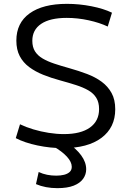

<svg xmlns="http://www.w3.org/2000/svg" viewBox="-20 -760 681 998"><path d="M307 10Q241 10 174.5 -4Q108 -18 62 -42L84 -114Q115 -99 153.5 -87.5Q192 -76 233 -69.5Q274 -63 312 -63Q400 -63 447.5 -97Q495 -131 495 -193Q495 -228 480.5 -251.5Q466 -275 439 -290.5Q412 -306 374.5 -318Q337 -330 293 -342Q245 -355 204 -371.5Q163 -388 131.5 -411.5Q100 -435 82.5 -468.5Q65 -502 65 -549Q65 -641 134 -690.5Q203 -740 328 -740Q392 -740 455.5 -727.5Q519 -715 562 -694L540 -622Q498 -642 441 -654.5Q384 -667 327 -667Q240 -667 194 -636Q148 -605 148 -548Q148 -515 162 -493Q176 -471 201.5 -456Q227 -441 261.5 -429.5Q296 -418 339 -406Q389 -392 432.5 -375.5Q476 -359 508.5 -335Q541 -311 560 -276.5Q579 -242 579 -192Q579 -97 507.5 -43.5Q436 10 307 10ZM278 218Q216 218 167 197L181 134Q202 144 225 148.5Q248 153 272 153Q295 153 313 148.5Q331 144 342 134Q353 124 353 107Q353 82 328 54.5Q303 27 256 0L328 -20Q376 12 402 47.5Q428 83 428 120Q428 147 412 169.5Q396 192 363 205Q330 218 278 218Z"/></svg>

Font: M PLUS 2
Style: Regular
Weight: 400
Designer: Coji Morishita
Foundry: UNDERFOREST DESIGN
Version: Version 1.001